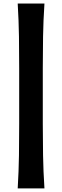

<svg xmlns="http://www.w3.org/2000/svg" viewBox="-20 -883 349 1080"><path d="M79.6 176.8Q85.4 78.6 86.7 -9.5Q87.9 -97.7 87.9 -187.5V-499.5Q87.9 -589.4 86.7 -677.2Q85.4 -765.1 79.6 -863.3H230Q223.6 -765.1 222.2 -677.2Q220.7 -589.4 220.7 -499.5V-187.5Q220.7 -97.7 222.2 -9.5Q223.6 78.6 230 176.8Z"/></svg>

Font: Pinar Bold
Style: Regular
Weight: 700
Designer: Amin Abedi
Version: Version 3.000